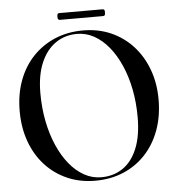

<svg xmlns="http://www.w3.org/2000/svg" viewBox="-56 -855 843 918"><g transform="rotate(-5 366.0 -396.0)"><path d="M367.5 -710.5Q441 -710.5 501.8 -683.8Q562.5 -657 606.8 -608.5Q651 -560 675.2 -494.2Q699.5 -428.5 699.5 -351Q699.5 -269.5 675 -203Q650.5 -136.5 605.8 -88.8Q561 -41 499.8 -15.2Q438.5 10.5 365 10.5Q291.5 10.5 230.5 -16.2Q169.5 -43 125.2 -91.5Q81 -140 57 -206.2Q33 -272.5 33 -352.5Q33 -432.5 57.5 -498.5Q82 -564.5 127 -611.8Q172 -659 233 -684.8Q294 -710.5 367.5 -710.5ZM592.5 -275Q592.5 -345.5 580 -408.8Q567.5 -472 544.2 -524.8Q521 -577.5 489.2 -616Q457.5 -654.5 419.2 -675.5Q381 -696.5 338 -696.5Q279.5 -696.5 234.8 -665.5Q190 -634.5 164.5 -574.8Q139 -515 139 -429Q139 -357.5 151.8 -293.5Q164.5 -229.5 187.8 -176.5Q211 -123.5 242.8 -84.8Q274.5 -46 313 -24.8Q351.5 -3.5 394.5 -3.5Q454 -3.5 498.5 -34Q543 -64.5 567.8 -125.2Q592.5 -186 592.5 -275ZM252 -786.5Q252 -796.5 254.5 -799.8Q257 -803 263 -803H469Q475.5 -803 478 -800Q480.5 -797 480.5 -787Q480.5 -777.5 478 -774Q475.5 -770.5 469 -770.5H263Q257 -770.5 254.5 -774Q252 -777.5 252 -786.5Z"/></g></svg>

Font: Fraunces 96pt
Style: Regular
Weight: 400
Version: Version 1.000;[b76b70a41]